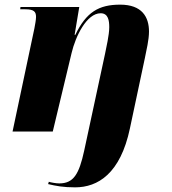

<svg xmlns="http://www.w3.org/2000/svg" viewBox="-20 -566 738 826"><path d="M303 240C401 240 498 181 539 -14L603 -315C610 -350 621 -395 621 -430C621 -493 591 -546 497 -546C405 -546 351 -514 304 -416H301L321 -536H68L67 -526H89C127 -526 135 -515 135 -493C135 -481 131 -460 128 -444L34 0H207L288 -338C305 -410 353 -509 413 -509C446 -509 450 -477 450 -449C450 -415 437 -361 432 -335L342 83C320 184 296 223 235 223C221 223 199 219 190 216L187 226C221 234 252 240 303 240Z"/></svg>

Font: Noto Serif Display ExtraBold
Style: Italic
Weight: 800
Italic angle: -12°
Designer: Monotype Design Team
Foundry: Monotype Imaging Inc.
Version: Version 2.009